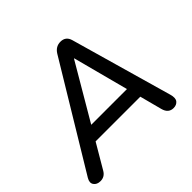

<svg xmlns="http://www.w3.org/2000/svg" viewBox="-176 -896 1087 1087"><g transform="rotate(-45 367.0 -352.5)"><path d="M45 7Q17 7 4 -11.5Q-9 -30 7 -57L382 -677Q404 -712 442 -712Q484 -712 496 -671L670 -60Q680 -25 667 -9Q654 7 630 7Q589 7 577 -39L542 -172H184L97 -24Q79 7 45 7ZM429 -590 233 -256H519L431 -590Z"/></g></svg>

Font: Nunito SemiBold
Style: Italic
Weight: 600
Italic angle: -9°
Designer: Vernon Adams
Foundry: Vernon Adams
Version: Version 3.601; ttfautohint (v1.8.2.53-6de2)